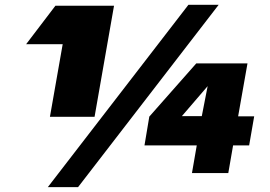

<svg xmlns="http://www.w3.org/2000/svg" viewBox="-20 -749 1126 800"><path d="M179.2 30.8 765.1 -729H891.1L305.2 30.8ZM455.1 -725.1 374 -262.2H188L241.2 -564.9H88.9L210.9 -725.1ZM602.1 -263.2 797.9 -484.9H1011.2L972.2 -264.2H1039.1L1018.1 -143.1H951.2L931.2 -27.8H779.8L799.8 -143.1H582ZM737.8 -265.1H820.8L845.2 -390.1Z"/></svg>

Font: Stilu Bold
Style: Italic
Weight: 700
Italic angle: -10°
Designer: Genilson Lima Santos
Foundry: Genilson Lima Santos
Version: Version 1.200;PS 001.200;hotconv 1.0.88;makeotf.lib2.5.64775